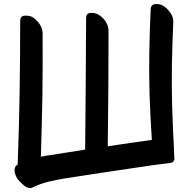

<svg xmlns="http://www.w3.org/2000/svg" viewBox="-20 -870 979 970"><path d="M860.4 -75.2Q858.4 -139.6 854.5 -205.1Q851.6 -269.5 849.6 -335Q846.7 -440.4 848.6 -546.9Q850.6 -652.3 855.5 -758.8Q856.4 -784.2 839.8 -806.6Q823.2 -830.1 802.7 -841.8Q789.1 -849.6 770.5 -849.6Q767.6 -849.6 764.6 -849.6Q742.2 -847.7 741.2 -822.3Q736.3 -715.8 734.4 -610.4Q732.4 -504.9 735.4 -399.4Q737.3 -339.8 740.2 -280.3Q744.1 -221.7 747.1 -163.1Q691.4 -155.3 635.7 -147.5Q580.1 -139.6 524.4 -130.9Q526.4 -276.4 527.3 -422.9Q528.3 -568.4 528.3 -713.9Q528.3 -739.3 512.7 -762.7Q497.1 -785.2 475.6 -796.9Q460 -805.7 437.5 -804.7Q415 -803.7 415 -777.3Q414.1 -612.3 413.1 -446.3Q412.1 -280.3 410.2 -115.2Q410.2 -115.2 410.2 -115.2Q410.2 -115.2 410.2 -114.3Q368.2 -107.4 325.2 -100.6Q282.2 -93.8 238.3 -86.9Q225.6 -85.9 212.9 -83Q199.2 -81.1 186.5 -78.1Q191.4 -234.4 194.3 -389.6Q196.3 -544.9 195.3 -700.2Q195.3 -726.6 179.7 -749Q164.1 -771.5 142.6 -784.2Q127 -792 104.5 -791Q82 -789.1 82 -763.7Q82 -582 79.1 -401.4Q76.2 -220.7 69.3 -39.1Q52.7 -28.3 53.7 -10.7Q53.7 -8.8 53.7 -6.8Q55.7 13.7 66.4 30.3Q75.2 44.9 100.6 66.4Q116.2 80.1 131.8 80.1Q139.6 80.1 146.5 76.2Q184.6 57.6 225.6 47.9Q266.6 38.1 308.6 31.2Q352.5 24.4 397.5 17.6Q442.4 10.7 486.3 3.9Q575.2 -9.8 664.1 -22.5Q752 -36.1 840.8 -46.9Q848.6 -48.8 853.5 -51.8Q857.4 -54.7 859.4 -60.5Q860.4 -64.5 861.3 -67.4Q861.3 -69.3 861.3 -70.3Q861.3 -73.2 860.4 -75.2Z"/></svg>

Font: TroubleSide
Style: Comic
Weight: 400
Designer: Koroletov
Version: 1_5